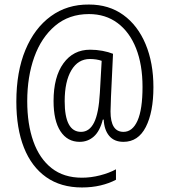

<svg xmlns="http://www.w3.org/2000/svg" viewBox="-20 -736 745 846"><path d="M656 -352Q656 -242 622.5 -176.5Q589 -111 524 -111Q483 -111 461 -137.5Q439 -164 437 -209H433Q420 -158 393.5 -134.5Q367 -111 331 -111Q277 -111 246.5 -157.5Q216 -204 216 -291Q216 -397 259.5 -457Q303 -517 377 -517Q405 -517 431.5 -512Q458 -507 478 -499L469 -309Q469 -293 468 -275Q467 -257 467 -245Q467 -155 524 -155Q564 -155 586 -204.5Q608 -254 608 -353Q608 -451 579.5 -523Q551 -595 498 -634.5Q445 -674 372 -674Q284 -674 223 -622.5Q162 -571 131 -484.5Q100 -398 100 -290Q100 -189 127 -113Q154 -37 207.5 5Q261 47 341 47Q381 47 421.5 36.5Q462 26 491 10V56Q461 72 423 81Q385 90 341 90Q248 90 183.5 44.5Q119 -1 85.5 -85.5Q52 -170 52 -288Q52 -420 92 -516Q132 -612 204 -664.5Q276 -717 372 -716Q460 -716 523.5 -670Q587 -624 621.5 -541.5Q656 -459 656 -352ZM265 -290Q265 -155 337 -155Q374 -155 394.5 -196Q415 -237 420 -327L428 -468Q417 -472 403.5 -474Q390 -476 376 -476Q324 -476 294.5 -426.5Q265 -377 265 -290Z"/></svg>

Font: Noto Sans Devanagari UI Condensed Light
Style: Regular
Weight: 300
Width: 3
Designer: Jelle Bosma - Monotype Design Team
Foundry: Monotype Imaging Inc.
Version: Version 2.004; ttfautohint (v1.8.4.7-5d5b)